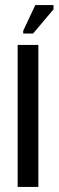

<svg xmlns="http://www.w3.org/2000/svg" viewBox="-20 -741 232 761"><path d="M50 0V-563H132V0ZM111 -608H72V-619L120 -721H192V-704Z"/></svg>

Font: Darker Grotesque Light SemiBold
Style: Regular
Weight: 600
Version: Version 1.000;gftools[0.9.28]